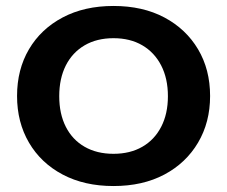

<svg xmlns="http://www.w3.org/2000/svg" viewBox="-20 -614 762 644"><path d="M360.6 10Q263 10 190.1 -28.6Q117.2 -67.2 77.2 -135.6Q37.2 -204 37.2 -292Q37.2 -380.8 77.2 -448.8Q117.2 -516.8 190.1 -555.4Q263 -594 360.6 -594Q458.8 -594 531.4 -555.4Q603.9 -516.8 644.3 -448.8Q684.7 -380.8 684.7 -292Q684.7 -204 644.3 -135.6Q603.9 -67.2 531.4 -28.6Q458.8 10 360.6 10ZM360.6 -98.1Q416.4 -98.1 457.2 -121.6Q498.1 -145 520.6 -188.6Q543.2 -232.1 543.2 -291.3Q543.2 -350.7 520.6 -394.5Q498.1 -438.2 457.2 -462.1Q416.4 -485.9 360.6 -485.9Q305 -485.9 264 -462.1Q223 -438.2 200.8 -394.5Q178.7 -350.7 178.7 -291.3Q178.7 -232.1 200.8 -188.6Q223 -145 264 -121.6Q305 -98.1 360.6 -98.1Z"/></svg>

Font: Rokkitt SemiBold
Style: Regular
Weight: 600
Designer: Vernon Adams
Foundry: Vernon Adams
Version: Version 3.103